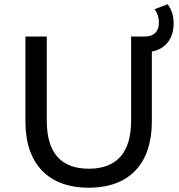

<svg xmlns="http://www.w3.org/2000/svg" viewBox="-20 -871 839 899"><path d="M99 -302C99 -102 208 8 395 8C582 8 691 -101 691 -302V-630C755 -641 793 -690 793 -762C793 -796 784 -826 765 -851L704 -828C717 -810 724 -789 724 -765C724 -726 703 -700 660 -700H594V-306C594 -154 524 -81 396 -81C265 -81 199 -156 199 -306V-700H99Z"/></svg>

Font: Malon Grotesk Med
Style: Regular
Weight: 500
Designer: Julieta Ulanovsky
Foundry: Julieta Ulanovsky
Version: Version 7.200